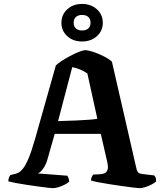

<svg xmlns="http://www.w3.org/2000/svg" viewBox="-20 -982 854 1002"><path d="M256 0Q251 0 230.8 -2.2Q210.5 -4.5 181.5 -8.5Q152.5 -12.5 122 -17Q91.5 -21.5 65 -26.5Q38.5 -31.5 23.5 -35.5Q23.5 -47 27 -56Q30.5 -65 34.5 -68.5L48.5 -72Q60 -74 72.5 -79Q85 -84 99 -101Q113 -118 128.5 -154.2Q144 -190.5 162.5 -255L271.5 -640.5Q280 -649.5 299.8 -662.5Q319.5 -675.5 344 -688.8Q368.5 -702 390.8 -711Q413 -720 425 -720Q439.5 -720 465.5 -711.5Q491.5 -703 519 -689.5Q546.5 -676 564 -660.5L693 -98Q696 -87 702.2 -81.2Q708.5 -75.5 722 -74L785 -66.5Q788.5 -61 791.2 -57.2Q794 -53.5 795 -35.5Q787 -27.5 771.2 -19.2Q755.5 -11 738.2 -5.5Q721 0 708.5 0Q701.5 0 676.8 -3Q652 -6 618.5 -10.8Q585 -15.5 551.2 -20.8Q517.5 -26 491.2 -31.2Q465 -36.5 455 -40Q455 -52.5 460.2 -61.2Q465.5 -70 466 -71L499 -72.5Q511.5 -73 523.2 -76.8Q535 -80.5 540.8 -94.5Q546.5 -108.5 539 -140L506 -283.5H265.5L226.5 -146.5Q221.5 -129 212.8 -113.8Q204 -98.5 194.5 -88.8Q185 -79 176 -77L331.5 -65Q333 -62 337 -53.8Q341 -45.5 341 -34.5Q333.5 -26.5 317.5 -18.2Q301.5 -10 284.5 -5Q267.5 0 256 0ZM283 -350Q336 -351.5 376.8 -353.2Q417.5 -355 445.8 -357.2Q474 -359.5 488 -362L436 -598.5Q416 -612 396.5 -620Q377 -628 357 -631.5ZM408 -765.5Q361.5 -765.5 331 -793.2Q300.5 -821 300.5 -863Q300.5 -905.5 331 -933.5Q361.5 -961.5 408 -961.5Q455 -961.5 485.8 -933.5Q516.5 -905.5 516.5 -863Q516.5 -821 485.8 -793.2Q455 -765.5 408 -765.5ZM408 -823Q429 -823 440.8 -833.5Q452.5 -844 452.5 -863Q452.5 -883 440.8 -893.5Q429 -904 408 -904Q388 -904 376.2 -893.5Q364.5 -883 364.5 -863Q364.5 -844 376.2 -833.5Q388 -823 408 -823Z"/></svg>

Font: Texturina Medium
Style: Regular
Weight: 500
Designer: Guillermo Torres Carreño
Foundry: Omnibus-Type
Version: Version 1.003